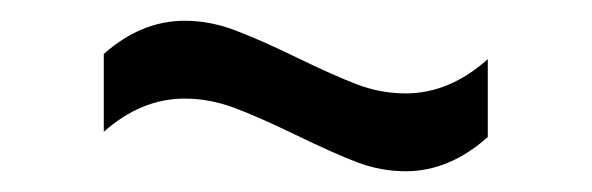

<svg xmlns="http://www.w3.org/2000/svg" viewBox="-20 -405 570 185"><path d="M371 -240Q347 -240 324.5 -248.5Q302 -257 265 -275Q230 -292 206 -301Q182 -310 158 -310Q116 -310 80 -278V-353Q116 -385 158 -385Q182 -385 206 -376Q230 -367 265 -350Q302 -332 324.5 -323.5Q347 -315 371 -315Q413 -315 450 -348V-273Q413 -240 371 -240Z"/></svg>

Font: Changa
Style: Regular
Weight: 400
Designer: Eduardo Rodriguez Tunni
Foundry: Eduardo Rodriguez Tunni
Version: Version 2.002; ttfautohint (v1.5.10-5e6f)